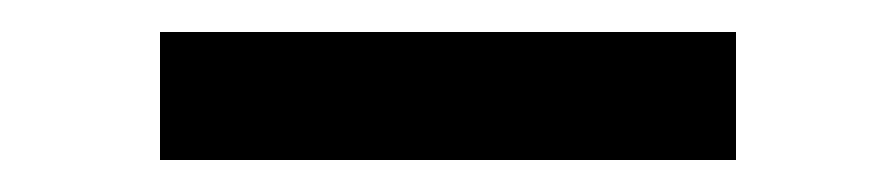

<svg xmlns="http://www.w3.org/2000/svg" viewBox="-20 -380 560 120"><path d="M80 -280H440V-360H80Z"/></svg>

Font: Gauge
Style: Regular
Weight: 400
Designer: Daniel Pimley
Foundry: Daniel Pimley
Version: Version 1.004;PS 001.001;hotconv 1.0.56